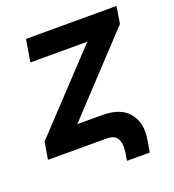

<svg xmlns="http://www.w3.org/2000/svg" viewBox="-124 -643 783 865"><g transform="rotate(-20 267.0 -210.0)"><path d="M337.4 126 342.8 93.3Q346.7 70.3 344.7 49.1Q342.8 27.8 329.6 13.9Q316.4 0 285.6 0H4.4L18.6 -83L353 -439.5H80.1L97.7 -545.9H531.7L518.6 -464.4L183.6 -106H303.2Q390.6 -106 429.9 -58.6Q469.2 -11.2 456.5 66.9L446.8 126Z"/></g></svg>

Font: Inter Display Semi Bold
Style: Italic
Weight: 600
Italic angle: -9.39999°
Designer: Rasmus Andersson
Foundry: rsms
Version: Version 4.000;git-4fc901f